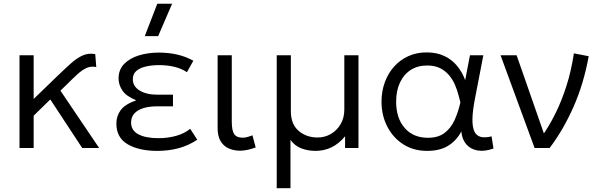

<svg xmlns="http://www.w3.org/2000/svg" viewBox="-20 -774 3135 1004"><path d="M82 0V-485H156V-256.5L278.5 -375Q318.5 -413.5 350.5 -442.2Q382.5 -471 412.8 -484.2Q443 -497.5 478 -491L483.5 -423.5Q456 -429 433 -418.8Q410 -408.5 385.2 -386Q360.5 -363.5 328 -331L296 -300L498.5 0H410L243 -254L156 -169V0Z M802 15Q707 15 647.8 -19.5Q588.5 -54 588.5 -128Q588.5 -167.5 611.2 -198.2Q634 -229 692.5 -249.5Q639.5 -271 619.8 -301Q600 -331 600 -363.5Q600 -409.5 629 -439.5Q658 -469.5 706 -484.2Q754 -499 811 -499Q860.5 -499 904.5 -489.2Q948.5 -479.5 991 -456.5L957.5 -396.5Q929 -415.5 892.2 -424.5Q855.5 -433.5 811.5 -433.5Q775 -433.5 743.8 -426.5Q712.5 -419.5 693.5 -403.5Q674.5 -387.5 674.5 -360Q674.5 -322.5 710 -300.8Q745.5 -279 800.5 -279H884.5V-218H801.5Q761 -218 730.5 -208.8Q700 -199.5 682.8 -180.8Q665.5 -162 665.5 -133.5Q665.5 -92 703.5 -71.8Q741.5 -51.5 808 -51.5Q859 -51.5 902.5 -64Q946 -76.5 974.5 -100.5L1011.5 -43.5Q967 -13.5 915 0.8Q863 15 802 15ZM737 -585 802.5 -754.5H880L807 -585Z M1236 14Q1202 14 1175.2 1.8Q1148.5 -10.5 1133.2 -36.5Q1118 -62.5 1118 -103V-485H1192V-138.5Q1192 -91 1204.8 -72.5Q1217.5 -54 1249.5 -54Q1260.5 -54 1273.5 -57.5Q1286.5 -61 1300 -66.5L1317 -3Q1297 4.5 1276 9.2Q1255 14 1236 14Z M1427 210V-485H1501V-192Q1501 -124.5 1541.5 -89.8Q1582 -55 1641.5 -55Q1678 -55 1709.8 -73.2Q1741.5 -91.5 1761 -124.5Q1780.5 -157.5 1780.5 -201V-485H1854.5V0H1784.5V-61.5Q1752.5 -22.5 1713.8 -3.8Q1675 15 1631 15Q1590 15 1555.5 1.8Q1521 -11.5 1499 -42.5V210Z M2213.5 15Q2142 15 2088.5 -19.5Q2035 -54 2005 -112.5Q1975 -171 1975 -242.5Q1975 -296 1992 -343Q2009 -390 2040.2 -425.2Q2071.5 -460.5 2114.8 -480.2Q2158 -500 2210.5 -500Q2265 -500 2305 -480.5Q2345 -461 2371.5 -428Q2398 -395 2412.5 -355L2437.5 -485H2507.5L2464 -260Q2451 -193.5 2450.5 -150.8Q2450 -108 2461 -85.8Q2472 -63.5 2494.8 -58Q2517.5 -52.5 2550.5 -61L2560.5 2.5Q2515.5 19 2478.5 13Q2441.5 7 2418.8 -18.8Q2396 -44.5 2392.5 -86.5Q2366 -37.5 2322.5 -11.2Q2279 15 2213.5 15ZM2217.5 -53.5Q2271 -53.5 2304.2 -78.5Q2337.5 -103.5 2356.8 -145.5Q2376 -187.5 2387.5 -238.5Q2383.5 -254 2377.2 -278Q2371 -302 2359.8 -328.8Q2348.5 -355.5 2329.8 -378.8Q2311 -402 2282.8 -416.8Q2254.5 -431.5 2214 -431.5Q2164.5 -431.5 2128.2 -408.5Q2092 -385.5 2071.8 -343Q2051.5 -300.5 2051.5 -242.5Q2051.5 -155.5 2096.5 -104.5Q2141.5 -53.5 2217.5 -53.5Z M2775.5 0 2597.5 -485H2681.5L2834.5 -46.5L2815 -63Q2850.5 -113 2883.2 -178.2Q2916 -243.5 2941.5 -323Q2967 -402.5 2981 -495L3058.5 -480Q3032 -335 2978.8 -214.8Q2925.5 -94.5 2854 0Z"/></svg>

Font: Geologica Cursive ExtraLight
Style: Regular
Weight: 250
Designer: Sindre Bremnes, Frode Helland
Foundry: Monokrom Skriftforlag AS
Version: Version 1.010;gftools[0.9.28]